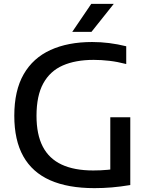

<svg xmlns="http://www.w3.org/2000/svg" viewBox="-20 -967 774 994"><path d="M469 7Q331.5 7 239.2 -34Q147 -75 100.5 -158Q54 -241 54 -368Q54 -498 102.5 -582.5Q151 -667 241.5 -708.2Q332 -749.5 457 -749.5Q501.5 -749.5 545.2 -744Q589 -738.5 633.5 -727.5V-635.5Q587 -647.5 545.8 -652.2Q504.5 -657 465 -657Q371 -657 305 -628Q239 -599 204 -535.2Q169 -471.5 169 -367.5Q169 -270.5 201.5 -208Q234 -145.5 299.2 -115Q364.5 -84.5 462.5 -84.5Q501.5 -84.5 536.5 -87.8Q571.5 -91 601.5 -96L551 -48V-360H654.5V-9Q603.5 -0.5 559.2 3.2Q515 7 469 7ZM354 -802 452.5 -947H569L453.5 -802Z"/></svg>

Font: Encode Sans SemiExpanded Medium
Style: Regular
Weight: 500
Width: 6
Designer: Multiple Designers
Foundry: Impallari Type
Version: Version 3.002